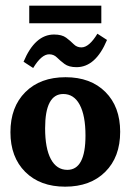

<svg xmlns="http://www.w3.org/2000/svg" viewBox="-20 -664 471 692"><path d="M214.8 8.8Q124.5 8.8 71 -44.4Q17.6 -97.7 17.6 -187.5Q17.6 -278.3 71.3 -332Q125 -385.7 216.3 -385.7Q306.6 -385.7 359.9 -332.5Q413.1 -279.3 413.1 -189Q413.1 -98.1 359.4 -44.7Q305.7 8.8 214.8 8.8ZM222.7 -51.8Q288.1 -51.8 288.1 -175.3Q288.1 -247.6 267.3 -286.4Q246.6 -325.2 208 -325.2Q142.6 -325.2 142.6 -201.7Q142.6 -129.4 163.3 -90.6Q184.1 -51.8 222.7 -51.8ZM99.6 -418.9 64.9 -441.4Q106 -539.6 174.8 -539.6Q203.1 -539.6 218.5 -528.1Q233.9 -516.6 245.4 -504.9Q256.8 -493.2 273.4 -493.2Q301.3 -493.2 331.1 -542.5L365.7 -520Q324.7 -421.9 255.9 -421.9Q228 -421.9 212.4 -433.6Q196.8 -445.3 185.3 -456.8Q173.8 -468.3 157.2 -468.3Q129.4 -468.3 99.6 -418.9ZM85.4 -643.6H345.2V-580.1H85.4Z"/></svg>

Font: Markazi Text
Style: Bold
Weight: 700
Designer: Borna Izadpanah (Arabic designer), Fiona Ross (Arabic design director) and Florian Runge (Latin designer)
Foundry: Borna Izadpanah and Florian Runge
Version: Version 1.001; ttfautohint (v1.8.3)